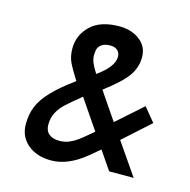

<svg xmlns="http://www.w3.org/2000/svg" viewBox="-91 -657 755 764"><g transform="rotate(15 287.0 -275.0)"><path d="M520 0H419L367 -76Q360 -70 325 -41Q290 -12 254.5 3Q219 18 184 18Q124 18 87 -13.5Q50 -45 50 -96Q50 -136 63 -168.5Q76 -201 108.5 -235.5Q141 -270 200 -313Q174 -354 162.5 -378Q151 -402 151 -435Q151 -490 191.5 -529Q232 -568 310 -568Q360 -568 394 -542Q428 -516 428 -472Q428 -430 403 -394.5Q378 -359 309 -307L386 -194L492 -288L539 -231L429 -132ZM241 -432Q241 -416 247.5 -400Q254 -384 269 -361Q335 -408 335 -449Q335 -465 324.5 -475Q314 -485 294 -485Q273 -485 259.5 -476Q246 -467 243 -452Q241 -438 241 -432ZM235 -346ZM325 -138 242 -260Q200 -226 180 -207.5Q160 -189 148.5 -167Q137 -145 137 -117Q137 -92 152.5 -79Q168 -66 196 -66Q218 -66 236.5 -74Q255 -82 270.5 -93.5Q286 -105 325 -138Z"/></g></svg>

Font: Cambay Devanagari
Style: Bold Italic
Weight: 700
Designer: Pooja Saxena
Foundry: Pooja Saxena
Version: Version 1.005;PS 001.005;hotconv 1.0.70;makeotf.lib2.5.58329